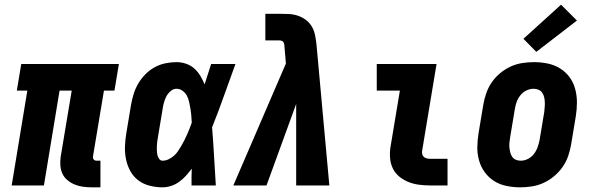

<svg xmlns="http://www.w3.org/2000/svg" viewBox="-20 -794 2540 822"><path d="M374 8Q354 8 335.5 5.5Q317 3 300 -4Q283 -11 269 -22.5Q255 -34 247.5 -50Q240 -66 238.5 -85Q237 -104 240 -124L287 -406H235L168 0H30L97 -406H52L71 -520H489L470 -406H425L378 -124Q377 -116 381.5 -111Q386 -106 393 -106H410V8Z M676 8Q648 8 620.5 1Q593 -6 572 -22Q551 -38 538 -61.5Q525 -85 519.5 -112Q514 -139 515 -167.5Q516 -196 521 -225L541 -345Q545 -368 552 -391Q559 -414 571.5 -435.5Q584 -457 602 -475.5Q620 -494 642 -506Q664 -518 688 -523Q712 -528 735 -528Q757 -528 777 -521Q797 -514 812 -500.5Q827 -487 837.5 -469.5Q848 -452 856 -433Q863 -455 870 -476.5Q877 -498 884 -520H988Q963 -452 939 -384Q915 -316 888 -249Q893 -187 896.5 -124.5Q900 -62 904 0H800Q800 -18 800 -36Q800 -54 801 -72Q789 -56 776 -41.5Q763 -27 747 -15.5Q731 -4 712.5 2Q694 8 676 8ZM676 -106Q689 -106 701.5 -112Q714 -118 724.5 -127Q735 -136 742.5 -147.5Q750 -159 757 -171Q764 -183 770 -195Q776 -207 781.5 -219.5Q787 -232 792 -244.5Q797 -257 801 -269Q800 -284 799 -298.5Q798 -313 795.5 -327.5Q793 -342 790 -356.5Q787 -371 780.5 -383.5Q774 -396 762 -405Q750 -414 735 -414Q722 -414 710 -403.5Q698 -393 691.5 -380Q685 -367 681.5 -353.5Q678 -340 676 -326L656 -206Q654 -196 653 -186.5Q652 -177 651.5 -167.5Q651 -158 651.5 -148.5Q652 -139 654 -130Q656 -121 661.5 -113.5Q667 -106 676 -106Z M979 0 1204 -522 1198 -593Q1198 -598 1197 -603.5Q1196 -609 1193.5 -613.5Q1191 -618 1185.5 -619.5Q1180 -621 1175 -621H1116V-735H1175Q1196 -735 1216.5 -734Q1237 -733 1256 -726.5Q1275 -720 1290.5 -708Q1306 -696 1315.5 -679.5Q1325 -663 1329 -643Q1333 -623 1335 -603L1390 0H1248V-349L1121 0Z M1824 0Q1799 0 1775 -3Q1751 -6 1729.5 -14.5Q1708 -23 1690 -37.5Q1672 -52 1662 -72.5Q1652 -93 1650 -117Q1648 -141 1652 -166L1692 -406H1593V-520H1849L1787 -147Q1786 -140 1788 -133Q1790 -126 1795.5 -121.5Q1801 -117 1808.5 -115.5Q1816 -114 1824 -114H1896V0Z M2207 8Q2207 8 2207 8Q2207 8 2207 8Q2177 8 2148 2Q2119 -4 2095.5 -19Q2072 -34 2055.5 -56.5Q2039 -79 2031 -107Q2023 -135 2023.5 -164.5Q2024 -194 2029 -225L2049 -345Q2053 -369 2061.5 -394Q2070 -419 2085 -441Q2100 -463 2121 -480.5Q2142 -498 2166 -509Q2190 -520 2215.5 -524Q2241 -528 2266 -528Q2266 -528 2266 -528Q2266 -528 2266 -528Q2296 -528 2325 -522Q2354 -516 2378 -501Q2402 -486 2418.5 -463.5Q2435 -441 2442.5 -413Q2450 -385 2450 -355.5Q2450 -326 2445 -295L2425 -175Q2421 -151 2412.5 -126Q2404 -101 2388.5 -79Q2373 -57 2352 -39.5Q2331 -22 2307 -11Q2283 0 2257.5 4Q2232 8 2207 8ZM2209 -106Q2225 -106 2240 -113.5Q2255 -121 2265.5 -134.5Q2276 -148 2281.5 -163.5Q2287 -179 2290 -194L2310 -314Q2311 -325 2312 -336Q2313 -347 2312.5 -357.5Q2312 -368 2309.5 -378.5Q2307 -389 2301 -397.5Q2295 -406 2285 -410Q2275 -414 2264 -414Q2249 -414 2233.5 -406.5Q2218 -399 2207.5 -385.5Q2197 -372 2191.5 -356.5Q2186 -341 2184 -326L2164 -206Q2162 -195 2161 -184Q2160 -173 2161 -162.5Q2162 -152 2164.5 -141.5Q2167 -131 2173 -122.5Q2179 -114 2188.5 -110Q2198 -106 2209 -106ZM2276 -572 2221 -628 2382 -774 2450 -706Z"/></svg>

Font: Iosevka SS04 Heavy
Style: Italic
Weight: 900
Italic angle: -9°
Monospace: yes
Designer: Belleve Invis
Foundry: Belleve Invis
Version: Version 19.0.0; ttfautohint (v1.8.4)